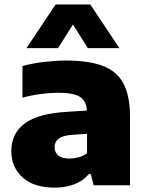

<svg xmlns="http://www.w3.org/2000/svg" viewBox="-20 -828 655 858"><path d="M226 10.5Q130.5 10.5 80.5 -35.5Q30.5 -81.5 30.5 -152.5Q30.5 -231 90 -276Q149.5 -321 282.5 -328.5L368.5 -334Q365.5 -378 336.5 -395.8Q307.5 -413.5 239.5 -413.5Q206 -413.5 162.8 -408Q119.5 -402.5 80.5 -391.5V-533Q126 -545.5 178.5 -551.5Q231 -557.5 275.5 -557.5Q375.5 -557.5 438.5 -534Q501.5 -510.5 531.2 -455.5Q561 -400.5 561 -306V0H398.5L385.5 -50H377Q350 -18.5 310.8 -4Q271.5 10.5 226 10.5ZM224 -169.5Q224 -146.5 240.8 -133Q257.5 -119.5 290.5 -119.5Q310 -119.5 330.5 -124.8Q351 -130 369 -143V-230L302 -225.5Q259.5 -222.5 241.8 -208.2Q224 -194 224 -169.5ZM98.5 -613 228.5 -808H383.5L513.5 -613H372.5L306 -718.5L239.5 -613Z"/></svg>

Font: Encode Sans SemiExpanded SemiExpanded ExtraBold
Style: Regular
Weight: 800
Width: 6
Designer: Multiple Designers
Foundry: Impallari Type
Version: Version 3.000; ttfautohint (v1.8.3) -l 8 -r 50 -G 200 -x 14 